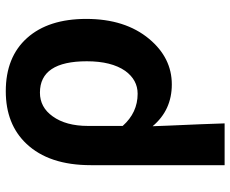

<svg xmlns="http://www.w3.org/2000/svg" viewBox="-86 -514 797 664"><g transform="rotate(-90 312.0 -182.5)"><path d="M72.3 196.3V-35.2V-266.6Q72.3 -411.1 146.5 -489.3Q213.9 -560.5 328.1 -560.5Q446.3 -560.5 512.2 -486.8Q578.1 -413.1 578.1 -282.2Q578.1 -147.5 508.8 -64.5Q443.4 13.7 351.6 13.7Q262.7 13.7 207 -52.7Q208 -34.2 209 1Q214.8 128.9 216.8 196.3ZM319.3 -104.5Q367.2 -104.5 398.4 -147.5Q431.6 -195.3 431.6 -280.3Q431.6 -442.4 323.2 -442.4Q272.5 -442.4 241.2 -398.4Q208 -352.5 208 -276.4V-156.2Q253.9 -104.5 319.3 -104.5Z"/></g></svg>

Font: Bpmf GenSeki Gothic B
Style: B
Weight: 700
Foundry: But Ko
Version: Version 1.320